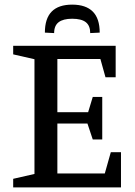

<svg xmlns="http://www.w3.org/2000/svg" viewBox="-20 -810 583 830"><path d="M37 0V-37L129 -58V-554L37 -575V-612H480V-476H436L414 -555H228V-325H361L381 -391H422V-207H381L358 -276H228V-60H433L459 -152H503V0ZM214 -667 174 -669Q174 -730 203.5 -760Q233 -790 292 -790Q351 -790 381 -760Q411 -730 411 -669L370 -667Q370 -699 351 -714Q332 -729 292 -729Q253 -729 233.5 -714Q214 -699 214 -667Z"/></svg>

Font: Manuale Medium
Style: Regular
Weight: 500
Designer: Eduardo Tunni / Pablo Cosgaya
Foundry: Eduardo Tunni / Pablo Cosgaya
Version: Version 1.002